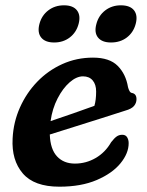

<svg xmlns="http://www.w3.org/2000/svg" viewBox="-20 -691 552 723"><path d="M464.5 -152Q464.5 -113.5 433.5 -75.8Q402.5 -38 344 -13Q285.5 12 203.5 12Q108.5 12 65.8 -38Q23 -88 27.5 -169.5Q30.5 -231 55 -286Q79.5 -341 120.2 -383.2Q161 -425.5 214.8 -449.8Q268.5 -474 330 -474Q392.5 -474 423.2 -443Q454 -412 462 -363Q464 -355 467.5 -348.5Q471 -342 476.5 -341Q494 -338 494 -317.5Q494 -303.5 484.8 -292.2Q475.5 -281 452 -274.5Q415 -262.5 363.5 -246.2Q312 -230 259.8 -213.5Q207.5 -197 167.5 -184.5Q169.5 -129 194.8 -102Q220 -75 262 -75Q304 -75 340.2 -96Q376.5 -117 398.5 -155.5Q410.5 -171 419.5 -177.2Q428.5 -183.5 440.5 -183.5Q453 -183.5 458.8 -174Q464.5 -164.5 464.5 -152ZM292.5 -403.5Q268 -403.5 242.2 -381Q216.5 -358.5 196.8 -320.2Q177 -282 170.5 -235Q209 -248 254.8 -263.8Q300.5 -279.5 335.5 -292.5Q342 -314.5 342 -346.5Q342 -373 329 -388.2Q316 -403.5 292.5 -403.5ZM184 -531Q150 -531 135 -549.8Q120 -568.5 128.5 -601Q137 -633 162 -652Q187 -671 221 -671Q255 -671 269.8 -652Q284.5 -633 276 -601Q267.5 -569 242.8 -550Q218 -531 184 -531ZM398 -531Q364 -531 349 -549.8Q334 -568.5 343 -601Q351.5 -633 376.5 -652Q401.5 -671 435 -671Q470 -671 484.8 -652Q499.5 -633 491 -601Q482.5 -569 457.8 -550Q433 -531 398 -531Z"/></svg>

Font: Fraunces 9pt S100 SemiBold
Style: Italic
Weight: 600
Italic angle: -16°
Version: Version 1.000; ttfautohint (v1.8.3)